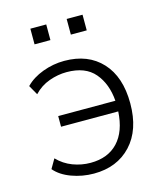

<svg xmlns="http://www.w3.org/2000/svg" viewBox="-106 -766 722 853"><g transform="rotate(-15 255.5 -339.5)"><path d="M221 8Q168 8 119 -10Q70 -28 43 -60L68 -103Q98 -72 137.5 -57Q177 -42 219 -42Q299 -42 345 -91Q391 -140 396 -231H133V-280H396Q390 -359 347.5 -409Q305 -459 219 -459Q179 -459 138.5 -444.5Q98 -430 68 -398L43 -442Q74 -474 122.5 -492Q171 -510 222 -510Q331 -510 394 -442Q457 -374 457 -252Q457 -130 392.5 -61Q328 8 221 8ZM281 -615V-687H354V-615ZM114 -615V-687H187V-615Z"/></g></svg>

Font: Mulish Light
Style: Regular
Weight: 300
Designer: Vernon Adams
Foundry: Vernon Adams
Version: Version 3.603; ttfautohint (v1.8.3)